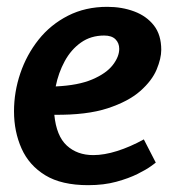

<svg xmlns="http://www.w3.org/2000/svg" viewBox="-20 -530 506 562"><path d="M294 -510Q337 -510 373 -496.5Q409 -483 430.5 -455.5Q452 -428 452 -384Q452 -359 438.5 -326.5Q425 -294 390.5 -263.5Q356 -233 295 -213Q234 -193 139 -194Q145 -132 175.5 -104Q206 -76 253 -76Q285 -76 323 -88Q361 -100 401 -122L436 -54Q436 -54 422.5 -44Q409 -34 383 -21Q357 -8 320.5 2Q284 12 238 12Q160 12 112.5 -17Q65 -46 43 -95.5Q21 -145 21 -204Q21 -261 39.5 -315.5Q58 -370 93 -414Q128 -458 179 -484Q230 -510 294 -510ZM285 -426Q246 -426 217 -405.5Q188 -385 169.5 -351Q151 -317 143 -277Q209 -280 250 -297.5Q291 -315 310 -339.5Q329 -364 329 -387Q329 -404 318 -415Q307 -426 285 -426Z"/></svg>

Font: Rosario
Style: Bold Italic
Weight: 700
Italic angle: -8.05°
Designer: Hector Gatti
Foundry: Omnibus Type
Version: Version 1.101; ttfautohint (v1.8.1.43-b0c9)